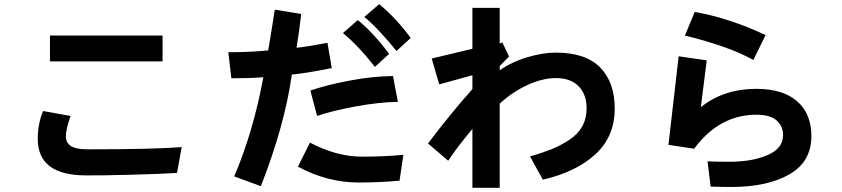

<svg xmlns="http://www.w3.org/2000/svg" viewBox="-20 -853 4040 921"><path d="M219.7 -558.6V-682.6H759.8V-558.6ZM161.1 -186.5Q161.1 -258.8 186.5 -320.3L318.4 -296.9Q295.9 -231.4 295.9 -200.2Q295.9 -168 320.3 -152.3Q344.7 -136.7 400.4 -136.7Q721.7 -136.7 851.6 -147.5L829.1 -23.4Q753.9 -18.6 601.6 -14.6Q449.2 -10.7 392.6 -11.7Q161.1 -11.7 161.1 -186.5Z M1075.2 -602.5Q1179.7 -602.5 1266.6 -611.3Q1291 -756.8 1297.9 -806.6L1424.8 -786.1Q1415 -697.3 1402.3 -624Q1446.3 -627.9 1550.8 -647.5L1571.3 -526.4Q1455.1 -502.9 1379.9 -495.1Q1345.7 -252 1231.4 40L1103.5 -6.8Q1195.3 -221.7 1243.2 -482.4Q1179.7 -477.5 1089.8 -477.5ZM1468.8 -418.9Q1553.7 -447.3 1662.1 -467.3Q1770.5 -487.3 1865.2 -488.3L1888.7 -364.3Q1800.8 -363.3 1688 -342.8Q1575.2 -322.3 1501 -296.9ZM1409.2 -53.7 1466.8 -168.9Q1595.7 -101.6 1713.9 -101.6Q1827.1 -101.6 1915 -110.4L1896.5 13.7Q1798.8 22.5 1702.1 22.5Q1548.8 22.5 1409.2 -53.7ZM1727.5 -771.5 1798.8 -833Q1877.9 -768.6 1950.2 -670.9L1881.8 -608.4Q1848.6 -650.4 1804.7 -697.8Q1760.7 -745.1 1727.5 -771.5ZM1625 -694.3 1696.3 -756.8Q1772.5 -694.3 1846.7 -594.7L1778.3 -532.2Q1697.3 -635.7 1625 -694.3Z M2377 -536.1V-515.6Q2435.5 -556.6 2509.8 -578.6Q2584 -600.6 2646.5 -600.6Q2789.1 -600.6 2858.9 -529.3Q2928.7 -458 2928.7 -333Q2928.7 -197.3 2835.4 -112.3Q2742.2 -27.3 2584 8.8L2522.5 -102.5Q2583 -120.1 2625.5 -137.2Q2668 -154.3 2709.5 -181.2Q2751 -208 2772.5 -246.1Q2793.9 -284.2 2793.9 -333Q2793.9 -400.4 2755.4 -439.5Q2716.8 -478.5 2646.5 -478.5Q2582 -478.5 2509.3 -444.8Q2436.5 -411.1 2377 -355.5V47.9H2246.1V-234.4Q2175.8 -151.4 2129.9 -82L2033.2 -165Q2142.6 -309.6 2246.1 -425.8V-492.2L2086.9 -448.2L2050.8 -572.3L2246.1 -619.1V-815.4H2377V-644.5L2389.6 -649.4L2421.9 -582Z M3186.5 -158.2 3235.4 -583 3370.1 -563.5 3341.8 -338.9Q3451.2 -426.8 3608.4 -426.8Q3735.4 -426.8 3803.7 -367.2Q3872.1 -307.6 3872.1 -200.2Q3872.1 -77.1 3766.6 -16.6Q3661.1 43.9 3487.3 43.9Q3476.6 43.9 3441.4 43.5Q3406.2 43 3388.7 42L3374 -79.1Q3409.2 -77.1 3478.5 -77.1Q3588.9 -77.1 3662.6 -109.4Q3736.3 -141.6 3736.3 -204.1Q3736.3 -248 3705.1 -275.4Q3673.8 -302.7 3608.4 -302.7Q3430.7 -302.7 3309.6 -139.6ZM3265.6 -682.6 3312.5 -795.9Q3481.4 -765.6 3652.3 -684.6L3593.8 -565.4Q3478.5 -629.9 3265.6 -682.6Z"/></svg>

Font: Gothic A1 ExtraBold
Style: Regular
Weight: 800
Designer: HanYang I&C Co.,Ltd.
Foundry: HanYang I&C Co.,Ltd.
Version: Version 2.50